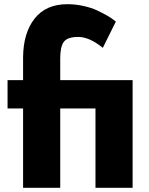

<svg xmlns="http://www.w3.org/2000/svg" viewBox="-20 -895 712 915"><path d="M435 0V-378H267V0H90V-378H16V-513H90V-622Q91 -738 145 -806.5Q199 -875 301 -875Q340 -875 378 -866.5Q416 -858 442.5 -845.5Q469 -833 490 -821Q511 -809 522 -800L532 -792L470 -667Q406 -719 353 -719Q302 -719 284.5 -696Q267 -673 267 -617V-513H612V0Z"/></svg>

Font: Hussar
Style: BoldWeb
Weight: 700
Foundry: Cannot Into Space Fonts
Version: Version 2.00